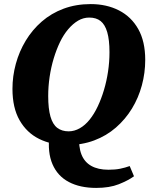

<svg xmlns="http://www.w3.org/2000/svg" viewBox="-20 -692 739 940"><path d="M451 228Q372 228 317 199Q262 170 237 112Q212 54 222 -30H368Q364 26 378.5 63.5Q393 101 426.5 120Q460 139 511 139Q544 139 568.5 134Q593 129 615 121L636 171Q607 192 561.5 210Q516 228 451 228ZM309 18Q232 18 171.5 -12Q111 -42 76 -103Q41 -164 41 -257Q41 -319 57.5 -379.5Q74 -440 106 -493Q138 -546 184.5 -586.5Q231 -627 291.5 -649.5Q352 -672 424 -672Q502 -672 562.5 -641Q623 -610 657 -549.5Q691 -489 691 -399Q691 -335 674.5 -274Q658 -213 626 -160.5Q594 -108 547.5 -67.5Q501 -27 441 -4.5Q381 18 309 18ZM316 -49Q344 -49 370.5 -64Q397 -79 419 -106.5Q441 -134 458.5 -171Q476 -208 489 -251.5Q502 -295 509 -342Q516 -389 516 -436Q516 -497 505 -534.5Q494 -572 472.5 -589Q451 -606 417 -606Q388 -606 362.5 -591Q337 -576 314 -549Q291 -522 273.5 -485.5Q256 -449 243 -406Q230 -363 223 -316Q216 -269 216 -222Q216 -160 227 -121.5Q238 -83 260.5 -66Q283 -49 316 -49Z"/></svg>

Font: Source Serif 4 ExtraBold
Style: Italic
Weight: 800
Italic angle: -12°
Designer: Frank Grießhammer
Foundry: Adobe Systems Incorporated
Version: Version 4.004;hotconv 1.0.116;makeotfexe 2.5.65601